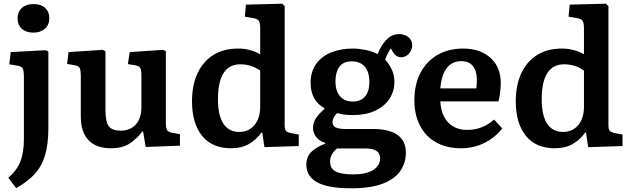

<svg xmlns="http://www.w3.org/2000/svg" viewBox="-20 -786 3402 1036"><path d="M160 -610Q121 -610 98 -630.5Q75 -651 75 -687Q75 -722 98 -743Q121 -764 160 -764Q201 -764 223.5 -743.5Q246 -723 246 -687Q246 -652 222.5 -631Q199 -610 160 -610ZM67 229 25 173Q70 135 89.5 86.5Q109 38 109 -36V-370Q109 -405 102 -417Q95 -429 73 -432L30 -439L38 -505L227 -515L241 -508V-95Q241 -4 221.5 56.5Q202 117 163 157.5Q124 198 67 229Z M578 14Q499 14 457.5 -30Q416 -74 416 -157V-372Q416 -406 410.5 -418Q405 -430 383 -434L342 -441L350 -505L535 -517L549 -509V-193Q549 -129 567 -105Q585 -81 630 -81Q683 -81 713 -114.5Q743 -148 743 -208V-373Q743 -408 737 -419Q731 -430 709 -434L670 -440L680 -505L861 -517L875 -509V-121Q875 -94 881.5 -84Q888 -74 907 -70L951 -62V0L766 7L752 -77H749Q715 -34 677 -10Q639 14 578 14Z M1227 14Q1125 14 1070.5 -53Q1016 -120 1016 -240Q1016 -327 1046 -391Q1076 -455 1131.5 -489.5Q1187 -524 1265 -524Q1299 -524 1330 -515.5Q1361 -507 1384 -493V-631Q1384 -663 1376.5 -674Q1369 -685 1342 -689L1301 -696L1307 -761L1503 -766L1516 -753V-112Q1516 -89 1522 -81Q1528 -73 1549 -68L1592 -60V2L1407 8L1395 -71H1391Q1363 -32 1323 -9Q1283 14 1227 14ZM1271 -74Q1322 -74 1353 -111Q1384 -148 1384 -210V-405Q1337 -439 1277 -439Q1156 -439 1156 -250Q1156 -163 1185.5 -118.5Q1215 -74 1271 -74Z M1874 230Q1751 230 1692 198Q1633 166 1633 103Q1633 59 1660.5 33Q1688 7 1735 -11V-15Q1703 -24 1686 -47Q1669 -70 1669 -95Q1669 -122 1682.5 -144.5Q1696 -167 1731 -199V-202Q1656 -243 1656 -340Q1656 -399 1685.5 -440.5Q1715 -482 1766.5 -503Q1818 -524 1884 -524Q1914 -524 1950.5 -517Q1987 -510 2017 -494Q2038 -545 2067 -573.5Q2096 -602 2133 -602Q2162 -602 2183 -586Q2204 -570 2204 -541Q2204 -516 2186.5 -496.5Q2169 -477 2144 -477Q2117 -477 2100 -506L2089 -525Q2080 -512 2072.5 -497.5Q2065 -483 2058 -465Q2079 -441 2093.5 -412Q2108 -383 2108 -344Q2108 -292 2080.5 -251.5Q2053 -211 2003 -188Q1953 -165 1884 -165Q1833 -165 1799 -176Q1774 -149 1774 -129Q1774 -107 1791.5 -98.5Q1809 -90 1842 -90H1992Q2170 -90 2170 39Q2170 90 2142 133.5Q2114 177 2049 203.5Q1984 230 1874 230ZM1883 -238Q1926 -238 1949.5 -265Q1973 -292 1973 -343Q1973 -398 1948 -426.5Q1923 -455 1878 -455Q1833 -455 1811.5 -426Q1790 -397 1790 -346Q1790 -296 1814.5 -267Q1839 -238 1883 -238ZM1887 155Q1955 155 1993 131.5Q2031 108 2031 68Q2031 15 1953 15H1799Q1761 45 1761 87Q1761 123 1791 139Q1821 155 1887 155Z M2469 14Q2389 14 2332.5 -18Q2276 -50 2246 -108.5Q2216 -167 2216 -245Q2216 -332 2249.5 -394.5Q2283 -457 2342 -490.5Q2401 -524 2479 -524Q2571 -524 2626.5 -474Q2682 -424 2682 -338Q2682 -291 2670 -239H2356Q2360 -165 2398.5 -125Q2437 -85 2501 -85Q2544 -85 2580 -99.5Q2616 -114 2646 -141L2690 -93Q2653 -45 2595 -15.5Q2537 14 2469 14ZM2356 -309H2550Q2553 -330 2553 -356Q2553 -404 2531.5 -430Q2510 -456 2469 -456Q2418 -456 2389.5 -417Q2361 -378 2356 -309Z M2974 14Q2872 14 2817.5 -53Q2763 -120 2763 -240Q2763 -327 2793 -391Q2823 -455 2878.5 -489.5Q2934 -524 3012 -524Q3046 -524 3077 -515.5Q3108 -507 3131 -493V-631Q3131 -663 3123.5 -674Q3116 -685 3089 -689L3048 -696L3054 -761L3250 -766L3263 -753V-112Q3263 -89 3269 -81Q3275 -73 3296 -68L3339 -60V2L3154 8L3142 -71H3138Q3110 -32 3070 -9Q3030 14 2974 14ZM3018 -74Q3069 -74 3100 -111Q3131 -148 3131 -210V-405Q3084 -439 3024 -439Q2903 -439 2903 -250Q2903 -163 2932.5 -118.5Q2962 -74 3018 -74Z"/></svg>

Font: Literata SemiBold
Style: Regular
Weight: 600
Designer: Latin by Veronika Burian and Jose Scaglione. Greek by Irene Vlachou. Cyrillic by Vera Evstafieva.
Foundry: TypeTogether
Version: Version 3.103; ttfautohint (v1.8.4.7-5d5b);gftools[0.9.29]